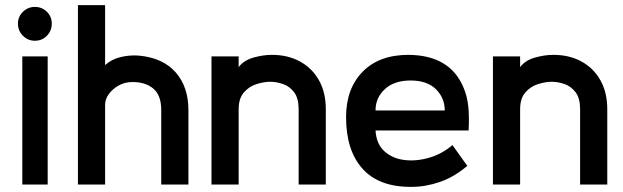

<svg xmlns="http://www.w3.org/2000/svg" viewBox="-20 -720 2429 749"><path d="M116 -561Q89 -561 69.5 -580.5Q50 -600 50 -628Q50 -655 69.5 -674Q89 -693 116 -693Q144 -693 163 -674Q182 -655 182 -628Q182 -600 163 -580.5Q144 -561 116 -561ZM166 0H67V-500H166Z M715 0H609V-291Q609 -348 578.5 -374Q548 -400 497 -400Q467 -400 443 -386.5Q419 -373 404.5 -353Q390 -333 390 -312V0H284V-700H390V-466Q415 -489 451 -497.5Q487 -506 523 -503Q616 -494 665.5 -437.5Q715 -381 715 -291Z M1251 0H1145V-294Q1145 -337 1127.5 -360Q1110 -383 1084.5 -392Q1059 -401 1034 -401Q1010 -401 981 -392Q952 -383 931.5 -359.5Q911 -336 911 -294V0H805V-500H911V-458Q930 -484 967.5 -495Q1005 -506 1041 -506Q1103 -506 1150.5 -480Q1198 -454 1224.5 -406.5Q1251 -359 1251 -294Z M1808 -211H1445Q1448 -159 1479 -130.5Q1510 -102 1556.5 -96Q1603 -90 1653.5 -104.5Q1704 -119 1745 -154L1803 -73Q1751 -29 1695.5 -10Q1640 9 1585 9Q1459 10 1394.5 -61.5Q1330 -133 1330 -263Q1330 -374 1394.5 -440Q1459 -506 1573 -506Q1735 -505 1788 -379Q1803 -344 1807 -303Q1811 -262 1808 -211ZM1582 -406Q1518 -406 1481.5 -372.5Q1445 -339 1445 -289H1715Q1715 -338 1680.5 -372Q1646 -406 1582 -406Z M2349 0H2243V-294Q2243 -337 2225.5 -360Q2208 -383 2182.5 -392Q2157 -401 2132 -401Q2108 -401 2079 -392Q2050 -383 2029.5 -359.5Q2009 -336 2009 -294V0H1903V-500H2009V-458Q2028 -484 2065.5 -495Q2103 -506 2139 -506Q2201 -506 2248.5 -480Q2296 -454 2322.5 -406.5Q2349 -359 2349 -294Z"/></svg>

Font: Kulim Park SemiBold
Style: Regular
Weight: 600
Designer: Noponies / Dale Sattler
Foundry: Noponies
Version: Version 1.000; ttfautohint (v1.8.3)